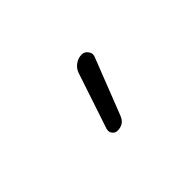

<svg xmlns="http://www.w3.org/2000/svg" viewBox="-40 -715 579 579"><g transform="rotate(-45 250.0 -425.5)"><path d="M261.7 -511.7Q266.6 -526.4 279.3 -535.6Q292 -544.9 307.6 -544.9Q320.3 -544.9 327.1 -534.2Q332 -528.3 332 -521.5Q332 -516.6 330.1 -511.7L259.8 -332Q250 -305.7 221.7 -305.7Q210.9 -305.7 205.1 -314.5Q201.2 -319.3 201.2 -326.2Q201.2 -329.1 202.1 -333Z"/></g></svg>

Font: Rounded-X Mgen+ 2m light
Style: Regular
Weight: 200
Designer: [Source Han Sans]
Ryoko NISHIZUKA  (kana & ideographs); Paul D. Hunt (Latin, Greek & Cyrillic); Wenlong ZHANG  (bopomofo
Version: Version 1.059.20150602